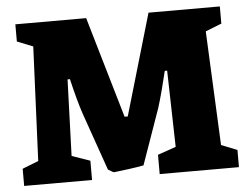

<svg xmlns="http://www.w3.org/2000/svg" viewBox="-47 -667 935 724"><g transform="rotate(-5 421.0 -305.0)"><path d="M16 -65 77 -89 96 -521 36 -545V-610H304L416 -227H428L540 -610H810V-545L749 -521L769 -89L829 -65V0H529V-73L598 -97L591 -386H582Q575 -356 564.5 -316Q554 -276 545 -248L471 -38Q451 -34 414.5 -29Q378 -24 358 -22Q355 -22 336 -34L260 -251Q243 -301 223 -386H214L204 -97L273 -73V0H16Z"/></g></svg>

Font: Grenze ExtraBold
Style: Regular
Weight: 800
Designer: Renata Polastri
Foundry: Omnibus-Type
Version: Version 1.002; ttfautohint (v1.8)